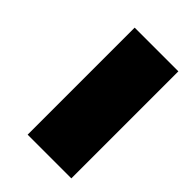

<svg xmlns="http://www.w3.org/2000/svg" viewBox="-188 -706 789 789"><g transform="rotate(45 207.0 -311.0)"><path d="M120 0V-622H374V0Z"/></g></svg>

Font: Sarpanch Black
Style: Regular
Weight: 900
Designer: Manushi Parikh (Devanagari and Latin), Jyotish Sonowal (Devanagari)
Foundry: Indian Type Foundry
Version: Version 2.004;PS 1.0;hotconv 1.0.78;makeotf.lib2.5.61930; tt